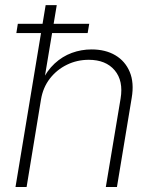

<svg xmlns="http://www.w3.org/2000/svg" viewBox="-20 -748 620 768"><path d="M144 -350.1 86.4 0H42L162.6 -727.5H207L155.8 -420.4H146.5Q167.5 -465.3 198.5 -493.9Q229.5 -522.5 267.3 -536.4Q305.2 -550.3 346.2 -550.3Q401.9 -550.3 441.4 -526.9Q481 -503.4 499 -460.2Q517.1 -417 506.8 -356.4L447.8 0H403.3L462.4 -354Q474.1 -424.8 438.7 -466.8Q403.3 -508.8 335 -508.8Q288.1 -508.8 247.6 -489Q207 -469.2 179.4 -433.6Q151.9 -397.9 144 -350.1ZM45.4 -615.7 51.3 -652.8H336.9L330.6 -615.7Z"/></svg>

Font: Inter 16pt ExtraLight
Style: Italic
Weight: 250
Italic angle: -9.3988°
Version: Version 4.001;git-66647c0bb